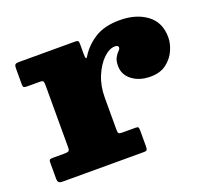

<svg xmlns="http://www.w3.org/2000/svg" viewBox="-98 -662 854 784"><g transform="rotate(-20 329.0 -270.0)"><path d="M117.5 -393.5V-123Q117.5 -110.5 112.2 -107.8Q107 -105 94 -105H46.5Q35.5 -105 31.5 -103Q27.5 -101 27.5 -90V-21.5Q27.5 -9 32.2 -4.5Q37 0 49.5 0H401.5Q413 0 415.2 -4.2Q417.5 -8.5 417.5 -20V-88.5Q417.5 -98.5 415.2 -101.8Q413 -105 403.5 -105H347.5Q335 -105 331.2 -107.8Q327.5 -110.5 327.5 -122.5V-263Q327.5 -314.5 345 -356Q362.5 -397.5 388 -421.8Q413.5 -446 437.5 -446Q446 -446 449.2 -443Q452.5 -440 452.5 -436Q452.5 -430 445 -422.8Q437.5 -415.5 430 -402.5Q422.5 -389.5 422.5 -366Q422.5 -328 454 -304Q485.5 -280 533.5 -280Q576 -280 603 -300.8Q630 -321.5 642.8 -350.8Q655.5 -380 655.5 -406Q655.5 -472 609.2 -506Q563 -540 492.5 -540Q425.5 -540 383.5 -513.2Q341.5 -486.5 317.5 -447Q312 -437.5 309.8 -442Q307.5 -446.5 307.5 -463V-503.5Q307.5 -514 304.5 -517Q301.5 -520 291.5 -520H46.5Q35.5 -520 31.5 -516Q27.5 -512 27.5 -500V-430.5Q27.5 -420 31 -417.5Q34.5 -415 45.5 -415H100.5Q113 -415 115.2 -410.5Q117.5 -406 117.5 -393.5Z"/></g></svg>

Font: Besley Black
Style: Regular
Weight: 900
Designer: Owen Earl
Foundry: indestructible type*
Version: Version 2.001